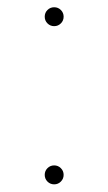

<svg xmlns="http://www.w3.org/2000/svg" viewBox="-20 -494 293 519"><path d="M126.4 4.3Q115.8 4.3 108.3 -3.2Q100.9 -10.7 100.9 -21.3Q100.9 -32 108.3 -39.4Q115.8 -46.9 126.4 -46.9Q137.1 -46.9 144.5 -39.4Q152 -32 152 -21.3Q152 -10.7 144.5 -3.2Q137.1 4.3 126.4 4.3ZM126.4 -423.3Q115.8 -423.3 108.3 -430.8Q100.9 -438.2 100.9 -448.9Q100.9 -459.5 108.3 -467Q115.8 -474.4 126.4 -474.4Q137.1 -474.4 144.5 -467Q152 -459.5 152 -448.9Q152 -438.2 144.5 -430.8Q137.1 -423.3 126.4 -423.3Z"/></svg>

Font: Inter UI Thin
Style: Regular
Weight: 100
Designer: Rasmus Andersson
Foundry: rsms
Version: 3.2;8d6f07862